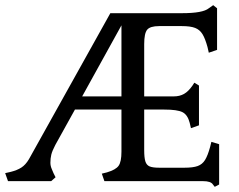

<svg xmlns="http://www.w3.org/2000/svg" viewBox="-33 -701 926 743"><path d="M791 13Q783 0 753 0H371L361 -29L381 -34Q415 -44 426 -59.5Q437 -75 437 -114V-277H257L181 -140Q169 -117 165.5 -102.5Q162 -88 162 -71Q162 -59 167.5 -46.5Q173 -34 174 -31L182 -15L165 0H-2L-13 -31L9 -36Q33 -42 49.5 -52.5Q66 -63 79 -85L394 -650H672Q752 -650 775 -669L792 -681L807 -669V-508L775 -497L770 -519Q761 -552 750.5 -569Q740 -586 722 -593Q704 -600 671 -600H583Q548 -600 536.5 -586Q525 -572 525 -530V-328H640Q662 -328 679 -337.5Q696 -347 712 -370L719 -381L737 -370V-216L706 -205L701 -226Q693 -257 673 -267Q653 -277 603 -277H525V-120Q525 -91 529.5 -76.5Q534 -62 546 -57Q558 -52 583 -52H681Q714 -52 732 -58.5Q750 -65 760.5 -82Q771 -99 780 -132L785 -152L815 -143V13L798 22ZM285 -328H437V-603Z"/></svg>

Font: Kurale
Style: Regular
Weight: 400
Designer: Eduardo Rodriguez Tunni
Foundry: Eduardo Rodriguez Tunni
Version: Version 2.000